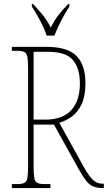

<svg xmlns="http://www.w3.org/2000/svg" viewBox="-20 -951 545 971"><path d="M40 0V-20H66Q91 -20 103 -26Q115 -32 118.5 -51Q122 -70 122 -108V-606Q122 -645 118.5 -663.5Q115 -682 103 -688Q91 -694 66 -694H40V-714H216Q321 -714 366.5 -668.5Q412 -623 412 -530Q412 -465 393 -424.5Q374 -384 344 -362Q314 -340 280 -330L404 -106Q429 -62 449 -42Q469 -22 498 -22H505V0H502Q471 0 451.5 -8Q432 -16 416 -36.5Q400 -57 380 -92L253 -321H150V-108Q150 -70 153.5 -51Q157 -32 169 -26Q181 -20 206 -20H235V0ZM210 -346Q296 -346 340 -393.5Q384 -441 384 -529Q384 -605 349 -647Q314 -689 223 -689H150V-346ZM216 -771Q205 -805 182.5 -847.5Q160 -890 141 -918V-931H147Q177 -899 197.5 -873.5Q218 -848 237 -812Q255 -848 274.5 -873.5Q294 -899 325 -931H331V-918Q312 -890 290 -847.5Q268 -805 255 -771Z"/></svg>

Font: Noto Serif Ethiopic Condensed Thin
Style: Regular
Weight: 100
Width: 3
Designer: Monotype Design Team
Foundry: Monotype Imaging Inc.
Version: Version 2.102; ttfautohint (v1.8.4.7-5d5b)